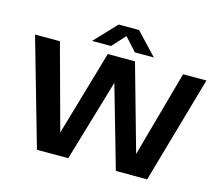

<svg xmlns="http://www.w3.org/2000/svg" viewBox="-127 -1115 1474 1282"><g transform="rotate(15 610.5 -474.5)"><path d="M229.5 0 18 -740H190L350 -152L521 -740H709L876.5 -144.5L1041.5 -740H1203L991.5 0H775L613 -565.5L446 0ZM397 -797.5 540 -949H681L824 -797.5H693L610.5 -888L528 -797.5Z"/></g></svg>

Font: Encode Sans SemiExpanded SemiExpanded
Style: Bold
Weight: 700
Width: 6
Designer: Multiple Designers
Foundry: Impallari Type
Version: Version 3.000; ttfautohint (v1.8.3) -l 8 -r 50 -G 200 -x 14 